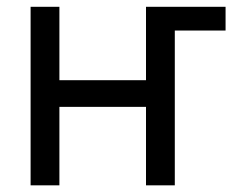

<svg xmlns="http://www.w3.org/2000/svg" viewBox="-20 -556 714 576"><path d="M465.3 -464.4V-535.6H656.7V-464.4ZM437.5 -315.4V-235.4H137.7V-315.4ZM158.2 -535.6V0H71.8V-535.6ZM504.4 -535.6V0H418V-535.6Z"/></svg>

Font: Inter 20pt
Style: Regular
Weight: 400
Version: Version 4.001;git-66647c0bb